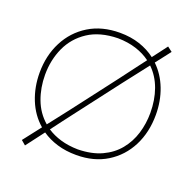

<svg xmlns="http://www.w3.org/2000/svg" viewBox="-138 -887 1095 1085"><g transform="rotate(20 409.5 -344.0)"><path d="M123 57 96 34Q117.5 6 138 -20Q158.5 -46 178.5 -72Q120 -122.5 90 -197.2Q60 -272 60 -358Q60 -461.5 102.8 -544.8Q145.5 -628 224.2 -676.5Q303 -725 411 -725Q476 -725 530 -707Q584 -689 625.5 -657Q642 -678.5 658.5 -700.5Q675 -722.5 692 -745L721 -723Q703.5 -700 686.2 -678Q669 -656 652 -634Q704 -584 731.5 -512.5Q759 -441 759 -358Q759 -253 716.8 -170Q674.5 -87 596.8 -39Q519 9 413 9Q350 9 298 -6.8Q246 -22.5 205 -51Q184.5 -24 164.2 2.8Q144 29.5 123 57ZM93 -358Q93 -280 118.5 -211.8Q144 -143.5 198 -97Q221.5 -127 245.8 -158.2Q270 -189.5 296.5 -223.5L493.5 -481Q524 -521.5 552 -558.8Q580 -596 607 -631.5Q569.5 -659.5 520.5 -675.2Q471.5 -691 411 -692Q302.5 -690 232 -643.5Q161.5 -597 127.2 -521.8Q93 -446.5 93 -358ZM411 -24Q494 -25.5 553.5 -53Q613 -80.5 651.2 -127.2Q689.5 -174 707.8 -233.5Q726 -293 726 -358Q726 -435 702.8 -499.8Q679.5 -564.5 633 -609.5Q605.5 -574.5 577.8 -538.5Q550 -502.5 519.5 -463.5L321 -204Q295.5 -170.5 271.5 -139Q247.5 -107.5 224.5 -76.5Q260.5 -52.5 307 -38.8Q353.5 -25 411 -24Z"/></g></svg>

Font: Commissioner Loud Thin
Style: Regular
Weight: 100
Designer: Kostas Bartsokas
Foundry: Kostas Bartsokas
Version: Version 1.000; ttfautohint (v1.8.3)